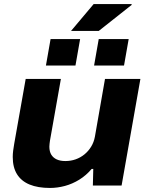

<svg xmlns="http://www.w3.org/2000/svg" viewBox="-20 -917 732 949"><path d="M227 12Q167 12 126 -5Q85 -22 64 -56Q43 -90 43 -141Q43 -156 45 -172Q47 -188 50 -205L107 -527H281L227 -222Q226 -214 225 -206.5Q224 -199 224 -192Q224 -168 233.5 -152.5Q243 -137 260.5 -129Q278 -121 303 -121Q330 -121 354 -129.5Q378 -138 397.5 -154Q417 -170 430.5 -192Q444 -214 449 -241L499 -527H674L581 0H439L441 -82H433Q406 -50 372 -29Q338 -8 301 2Q264 12 227 12ZM207 -593 230 -724H376L353 -593ZM445 -593 468 -724H616L593 -593ZM331 -764 443 -897H630L631 -893L468 -764Z"/></svg>

Font: Archivo SemiExpanded ExtraBold
Style: Italic
Weight: 800
Width: 6
Italic angle: -10°
Designer: Hector Gatti
Foundry: Omnibus-Type
Version: Version 2.001